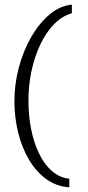

<svg xmlns="http://www.w3.org/2000/svg" viewBox="-20 -686 381 827"><path d="M278.5 120.8Q223.5 117.3 179.6 85.6Q135.7 53.9 105.1 2.2Q74.5 -49.4 58.3 -114.5Q42.1 -179.6 42.1 -249.6Q42.1 -324.4 61.4 -396.2Q80.7 -467.9 114.7 -526.9Q148.7 -585.9 193.4 -623.5Q238 -661.2 289.5 -666.1V-629Q247.3 -617.1 212.9 -581.8Q178.5 -546.5 153.9 -494.8Q129.2 -443.2 115.8 -380.9Q102.5 -318.6 102.5 -251.7Q102.5 -189.6 113.7 -131.7Q124.9 -73.8 147.3 -26.6Q169.7 20.6 202.7 49.9Q235.7 79.1 278.5 84Z"/></svg>

Font: Alumni Sans Thin
Style: Regular
Weight: 100
Designer: Robert E. Leuschke
Foundry: Robert E. Leuschke
Version: Version 1.018